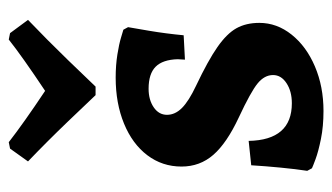

<svg xmlns="http://www.w3.org/2000/svg" viewBox="-184 -580 776 449"><g transform="rotate(-90 204.5 -356.0)"><path d="M35 -15 29 -26Q33 -52 36.5 -88Q40 -124 42 -157L99 -163Q101 -62 187 -62Q215 -62 234 -74.5Q253 -87 253 -106Q253 -126 233.5 -142Q214 -158 154 -186Q94 -214 66.5 -245.5Q39 -277 39 -320Q39 -365 65.5 -400Q92 -435 139.5 -454.5Q187 -474 247 -474Q276 -474 301 -470Q326 -466 340.5 -461.5Q355 -457 359 -456L365 -445Q363 -434 356.5 -395.5Q350 -357 346 -315L289 -312L290 -329Q289 -364 272.5 -380.5Q256 -397 221 -397Q195 -397 177.5 -385Q160 -373 160 -354Q160 -335 176 -319Q192 -303 228 -286Q287 -258 318.5 -236Q350 -214 362.5 -191.5Q375 -169 375 -138Q375 -97 347.5 -62.5Q320 -28 273 -8Q226 12 169 12Q133 12 103.5 6Q74 0 56.5 -6.5Q39 -13 35 -15ZM216 -639Q297 -693 336 -724L351 -721L382 -679Q336 -635 288 -585.5Q240 -536 226 -521H206Q192 -536 144.5 -585.5Q97 -635 51 -679L81 -721L96 -724Q141 -689 216 -639Z"/></g></svg>

Font: Sahitya
Style: Bold
Weight: 700
Designer: Juan Pablo del Peral
Foundry: Juan Pablo del Peral (http://www.huertatipografica.com)
Version: Version 1.001;PS 001.000;hotconv 1.0.70;makeotf.lib2.5.58329